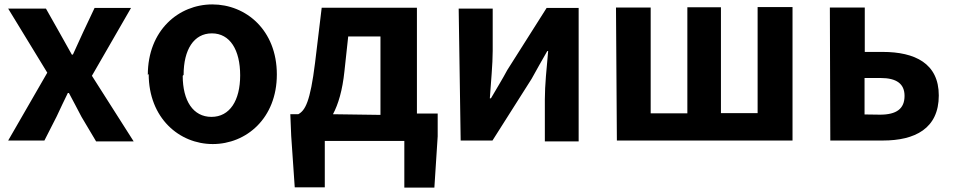

<svg xmlns="http://www.w3.org/2000/svg" viewBox="-20 -596 4317 869"><path d="M17 40H181L237 -70C254 -106 270 -141 287 -175H292C311 -140 330 -103 349 -67L415 44H585L396 -253L573 -560H408L357 -452C342 -418 325 -383 310 -349H305C286 -382 267 -416 249 -449L188 -557H17L194 -267Z M653 -261C653 -61 792 56 943 56C1094 56 1233 -60 1233 -259C1233 -460 1093 -576 941 -576C789 -576 649 -459 649 -257ZM811 -257C811 -371 857 -445 939 -445C1021 -445 1067 -370 1067 -255C1067 -141 1020 -67 937 -67C854 -67 807 -140 807 -253Z M1298 19 1314 252H1450V42H1810V253H1946L1961 21V-82H1867V-561H1436L1406 -312C1384 -134 1361 -96 1330 -79H1294ZM1487 -79C1511 -124 1530 -187 1539 -274L1556 -431H1702V-76Z M2065 40H2209L2386 -239C2405 -274 2437 -330 2457 -365H2461C2454 -289 2446 -209 2446 -147V44H2599V-560H2454L2276 -279C2257 -243 2223 -187 2202 -151H2197C2202 -225 2210 -306 2210 -366V-557H2056Z M2772 40H3567V-564H3409V-84H3243V-563H3091V-83H2925V-562H2768Z M3738 40H3976C4121 40 4229 -14 4229 -164C4229 -309 4121 -361 3975 -361H3894V-562H3736ZM3893 -78V-243H3965C4039 -243 4074 -216 4074 -162C4074 -104 4038 -77 3963 -77Z"/></svg>

Font: GenEiGothic-pro-Regular
Style: Bold
Weight: 700
Designer: Ryoko NISHIZUKA (kana & ideographs); Paul D. Hunt (Latin, Greek & Cyrillic); Wenlong ZHANG (bopomofo); Sandoll Communica
Foundry: Adobe Systems Incorporated; o_tamon
Version: Version 1.000.140830